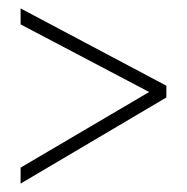

<svg xmlns="http://www.w3.org/2000/svg" viewBox="-20 -582 445 457"><path d="M29 -183V-145L376 -350V-378L29 -562V-524L335 -363Z"/></svg>

Font: Noto Sans Thai ExtCond ExtLt
Style: Regular
Weight: 200
Width: 2
Designer: Monotype Design Team
Foundry: Monotype Imaging Inc.
Version: Version 2.002